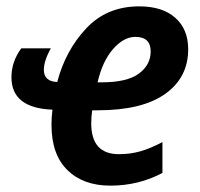

<svg xmlns="http://www.w3.org/2000/svg" viewBox="-20 -574 629 604"><path d="M406 -458Q454 -458 454 -412Q454 -370 417 -342.5Q380 -315 299 -315H287Q302 -381 335.5 -419.5Q369 -458 406 -458ZM491 -30V-127Q453 -107 421.5 -98Q390 -89 354 -89Q267 -89 267 -186Q267 -206 270 -227H287Q427 -227 499.5 -278.5Q572 -330 572 -419Q572 -482 531.5 -518Q491 -554 418 -554Q316 -554 251 -484.5Q186 -415 160 -316Q118 -318 118 -354Q118 -383 140 -422H47Q16 -380 16 -331Q16 -234 145 -229Q142 -207 142 -181Q142 -88 192 -39Q242 10 327 10Q416 10 491 -30Z"/></svg>

Font: Noto Sans UI SemiCondensed
Style: Bold Italic
Weight: 700
Width: 4
Designer: Monotype Design Team
Foundry: Monotype Imaging Inc.
Version: 1.001